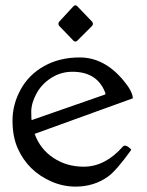

<svg xmlns="http://www.w3.org/2000/svg" viewBox="-20 -691 550 720"><path d="M269 -537.6Q262.2 -532.7 256.3 -537.6L201.7 -594.2Q196.3 -602.1 201.7 -609.4L256.3 -668.5Q262.7 -673.8 269 -668.5L325.7 -609.4Q331.1 -601.6 325.7 -594.2ZM376 -339.4Q347.2 -421.9 251.5 -421.9Q208 -421.9 171.9 -398.7Q135.7 -375.5 116.5 -339.6Q97.2 -303.7 97.2 -272Q97.2 -240.2 99.1 -240.7L375 -336.9V-339.8ZM109.9 -189Q130.9 -131.3 180.7 -98.6Q230.5 -65.9 293.9 -65.9Q374.5 -65.9 440.9 -141.6Q451.2 -151.4 471.2 -131.3Q472.7 -129.9 470.7 -127Q415 -49.8 384.3 -28.3Q332 8.8 263.7 8.8Q217.3 8.8 173.8 -9.8Q84.5 -48.8 46.4 -134.8Q26.9 -178.7 26.9 -239Q26.9 -299.3 57.4 -355.2Q87.9 -411.1 145.8 -443.4Q203.6 -475.6 278.8 -475.6Q370.6 -475.6 441.9 -390.6Q478 -347.7 478 -322.3Z"/></svg>

Font: Della Respira
Style: Regular
Weight: 500
Version: Version 0.201